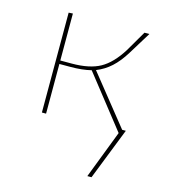

<svg xmlns="http://www.w3.org/2000/svg" viewBox="-94 -483 665 754"><g transform="rotate(15 238.0 -106.0)"><path d="M430 -16 347 195H330L405 0L239 -211Q203 -202 154 -202H110V0H93V-406L110 -407V-216H156Q229 -216 272 -240Q315 -264 352 -323L401 -407H421L365 -316Q341 -277 314.5 -253Q288 -229 255 -216L415 -16Z"/></g></svg>

Font: Ysabeau Infant Thin
Style: Regular
Weight: 200
Designer: Christian Thalmann (Catharsis Fonts)
Version: Version 0.003